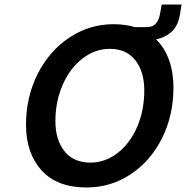

<svg xmlns="http://www.w3.org/2000/svg" viewBox="-20 -821 823 849"><path d="M670 -647Q708 -610 727.5 -555.5Q747 -501 747 -435Q747 -311 696.5 -210Q646 -109 558 -50.5Q470 8 363 8Q232 8 163.5 -68Q95 -144 95 -269Q95 -392 146.5 -494Q198 -596 287 -655Q376 -714 483 -714Q532 -714 577 -701H618Q639 -701 651.5 -705Q664 -709 674 -723Q684 -737 689 -767L695 -801H783L775 -753Q766 -704 737 -679Q708 -654 670 -647ZM618 -421Q618 -504 578.5 -554.5Q539 -605 465 -605Q400 -605 344.5 -562Q289 -519 257 -445.5Q225 -372 225 -285Q225 -203 265 -152.5Q305 -102 380 -102Q445 -102 500 -144.5Q555 -187 586.5 -260Q618 -333 618 -421Z"/></svg>

Font: Be Vietnam SemiBold
Style: Italic
Weight: 600
Italic angle: -9.556°
Designer: Gabriel Lam
Foundry: TypeRant
Version: Version 3.000